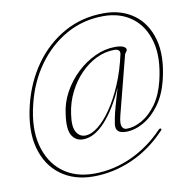

<svg xmlns="http://www.w3.org/2000/svg" viewBox="-87 -767 932 966"><g transform="rotate(-10 379.0 -284.0)"><path d="M514 -77.5Q458 -77.5 464.5 -125Q466 -136.5 470 -156.5Q474 -176.5 483.5 -211.8Q493 -247 510 -304Q464.5 -200.5 408.2 -139Q352 -77.5 294.5 -77.5Q257.5 -77.5 238 -109.2Q218.5 -141 229.5 -217Q236 -274.5 264.8 -327Q293.5 -379.5 336.5 -420Q379.5 -460.5 430.2 -484Q481 -507.5 532 -507.5Q561 -507.5 574.8 -500.8Q588.5 -494 588.5 -485Q588.5 -478 583.2 -472.8Q578 -467.5 576 -461L499.5 -164Q489 -122.5 496.2 -107.2Q503.5 -92 519.5 -92Q557.5 -92 598 -115Q638.5 -138 672 -184.2Q705.5 -230.5 722.5 -300.5Q750.5 -415.5 728.5 -498.5Q706.5 -581.5 646.8 -626Q587 -670.5 502 -670.5Q397.5 -670.5 311 -621.8Q224.5 -573 164 -488.2Q103.5 -403.5 77.5 -295Q48 -177 71 -87.5Q94 2 158.5 52Q223 102 319.5 102Q418.5 102 511 59.8Q603.5 17.5 676.5 -59Q685.5 -67 689.5 -62Q693.5 -57.5 684.5 -50Q606.5 32 510.5 73.8Q414.5 115.5 314.5 115.5Q216 115.5 147.5 65.2Q79 15 54 -77Q29 -169 60 -295Q87.5 -407.5 150.2 -495.5Q213 -583.5 303.8 -634Q394.5 -684.5 506.5 -684.5Q595.5 -684.5 658.8 -638.8Q722 -593 745.8 -507.2Q769.5 -421.5 740 -300.5Q722 -228.5 685.8 -178.8Q649.5 -129 604.2 -103.2Q559 -77.5 514 -77.5ZM256.5 -213.5Q247 -150 263.2 -122.2Q279.5 -94.5 308.5 -94.5Q339 -94.5 374 -121.8Q409 -149 443.2 -199Q477.5 -249 506.5 -317Q535.5 -385 553.5 -467Q558 -493.5 525.5 -493.5Q479 -493.5 434.2 -471.8Q389.5 -450 352.2 -411.5Q315 -373 289.8 -322.2Q264.5 -271.5 256.5 -213.5Z"/></g></svg>

Font: Fraunces 72pt S000 Thin
Style: Italic
Weight: 100
Italic angle: -16°
Version: Version 1.000; ttfautohint (v1.8.3)